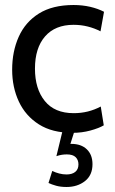

<svg xmlns="http://www.w3.org/2000/svg" viewBox="-20 -520 460 766"><path d="M269 10Q188.5 10 135.2 -23.8Q82 -57.5 55.2 -114.8Q28.5 -172 28.5 -242Q28.5 -315 54.8 -373.5Q81 -432 135.2 -466Q189.5 -500 273.5 -500Q308.5 -500 339.8 -492.8Q371 -485.5 395 -473L381 -395Q357 -407.5 330 -414.2Q303 -421 273.5 -421Q200 -421 159.8 -374.8Q119.5 -328.5 119.5 -246Q119.5 -165.5 158.8 -117Q198 -68.5 274 -68.5Q303.5 -68.5 330.5 -75.2Q357.5 -82 382 -95L394 -20Q374.5 -8.5 340.5 0.8Q306.5 10 269 10ZM253 79 221.5 62.5Q232 58.5 242.2 56.2Q252.5 54 264.5 54Q304 54 326.5 75.8Q349 97.5 349 135Q349 179 319 202.5Q289 226 245.5 226Q222 226 204 221Q186 216 173.5 210L188.5 162Q202 168.5 216.2 172.2Q230.5 176 245.5 176Q267.5 176 280.2 165.8Q293 155.5 293 136Q293 118 281.8 107Q270.5 96 246.5 96Q236.5 96 226.8 97.5Q217 99 205 103L230 0H278Z"/></svg>

Font: Cabin
Style: Regular
Weight: 400
Width: 4
Designer: Pablo Impallari
Foundry: Pablo Impallari. http://www.impallari.com Igino Marini. http://www.ikern.com
Version: Version 3.001